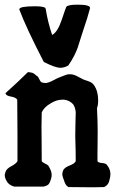

<svg xmlns="http://www.w3.org/2000/svg" viewBox="-23 -797 502 811"><path d="M169.9 -759.8Q179.7 -700.2 197.3 -649.4Q220.7 -662.1 237.8 -713.4Q254.9 -764.6 256.8 -767.6Q262.7 -777.3 304.7 -777.3Q357.4 -777.3 357.4 -763.7V-762.7Q347.7 -724.6 329.1 -670.9Q323.2 -654.3 316.4 -631.3Q309.6 -608.4 305.2 -595.7Q300.8 -583 291 -563Q281.2 -543 265.6 -520.5Q249 -510.7 231.4 -510.7Q210.9 -510.7 162.1 -535.2Q87.9 -678.7 58.6 -756.8V-757.8Q58.6 -770.5 125 -770.5Q168.9 -770.5 169.9 -759.8ZM374 -437.5Q391.6 -412.1 391.6 -373Q391.6 -352.5 386.7 -340.8Q389.6 -280.3 389.6 -243.2Q389.6 -224.6 389.2 -193.8Q388.7 -163.1 388.7 -147.5V-116.2Q392.6 -109.4 407.7 -108.4Q422.9 -107.4 427.7 -101.6Q443.4 -83 443.4 -61.5Q443.4 -49.8 438.5 -33.2Q434.6 -15.6 417 -6.8Q394.5 -5.9 368.2 -5.9Q325.2 -5.9 266.6 -6.8Q255.9 -11.7 250 -27.3Q240.2 -52.7 240.2 -60.5Q240.2 -70.3 244.1 -78.1Q250 -89.8 271 -97.7Q292 -105.5 296.9 -116.2Q296.9 -140.6 296.4 -164.6Q295.9 -188.5 295.4 -201.2Q294.9 -213.9 294.9 -221.7Q294.9 -234.4 295.4 -261.2Q295.9 -288.1 296.9 -324.2Q293.9 -346.7 285.2 -357.4Q270.5 -373 248 -376H240.2Q216.8 -376 192.4 -361.3Q163.1 -344.7 153.3 -322.3Q152.3 -299.8 152.3 -262.7Q152.3 -248 152.8 -202.1Q153.3 -156.2 153.3 -116.2Q157.2 -110.4 167.5 -106Q177.7 -101.6 181.6 -96.7Q195.3 -74.2 195.3 -58.6Q195.3 -49.8 192.4 -41Q186.5 -20.5 178.7 -15.6Q172.9 -11.7 161.1 -8.8H108.4H37.1Q17.6 -14.6 8.8 -26.4Q-2.9 -43 -2.9 -56.6Q-2.9 -62.5 0 -70.3Q3.9 -84 24.4 -94.7Q44.9 -105.5 50.8 -116.2V-164.1V-227.5Q50.8 -297.9 49.8 -376Q43.9 -385.7 22.9 -389.2Q2 -392.6 0 -403.3Q59.6 -457 94.7 -492.2Q99.6 -492.2 103 -491.7Q106.4 -491.2 109.9 -490.2Q113.3 -489.3 115.2 -488.8Q117.2 -488.3 120.1 -486.3Q123 -484.4 124 -483.4Q125 -482.4 128.4 -479.5Q131.8 -476.6 133.8 -475.6Q138.7 -472.7 143.6 -461.4Q148.4 -450.2 155.3 -448.2Q165 -446.3 168 -446.3Q180.7 -446.3 201.7 -457.5Q222.7 -468.8 229.5 -470.7Q235.4 -472.7 243.2 -476.1Q251 -479.5 257.3 -481.4Q263.7 -483.4 271.5 -483.4Q282.2 -483.4 290.5 -480.5Q298.8 -477.5 312 -470.2Q325.2 -462.9 330.1 -460.9Q335 -459 345.7 -455.6Q356.4 -452.1 362.8 -448.2Q369.1 -444.3 374 -437.5Z"/></svg>

Font: LPEducational
Style: Medium
Weight: 500
Designer: Based on Essays1743, by John Stracke, which says:

Based on the typeface in a 1743 English translation of the essays of 
Version: Version 001.204